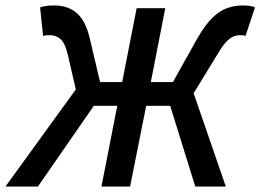

<svg xmlns="http://www.w3.org/2000/svg" viewBox="-54 -684 955 704"><path d="M-34 0 224 -356 194 -486Q184 -527 167.5 -541Q151 -555 130 -555Q122 -555 116 -554.5Q110 -554 104 -552L93 -657Q105 -661 117.5 -662.5Q130 -664 145 -664Q195 -664 227.5 -636Q260 -608 275 -544L313 -383H394L447 -654H552L499 -383H580L670 -544Q698 -593 725 -619Q752 -645 779.5 -654.5Q807 -664 836 -664Q849 -664 861 -662.5Q873 -661 881 -657L846 -552Q842 -554 837.5 -554.5Q833 -555 826 -555Q813 -555 800.5 -549.5Q788 -544 774.5 -529.5Q761 -515 744 -486L656 -342L774 0H662L570 -296H482L423 0H318L376 -296H290L85 0Z"/></svg>

Font: Source Sans 3 SemiBold
Style: Italic
Weight: 600
Italic angle: -11°
Designer: Paul D. Hunt
Foundry: Adobe
Version: Version 3.046;hotconv 1.0.118;makeotfexe 2.5.65603